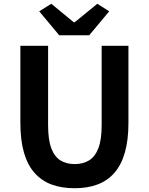

<svg xmlns="http://www.w3.org/2000/svg" viewBox="-20 -984 788 1018"><path d="M376 14Q307 14 254 -5.5Q201 -25 163.5 -67Q126 -109 107 -175Q88 -241 88 -333V-741H235V-320Q235 -243 252 -198Q269 -153 300.5 -133.5Q332 -114 376 -114Q420 -114 452 -133.5Q484 -153 501.5 -198Q519 -243 519 -320V-741H661V-333Q661 -241 642 -175Q623 -109 586 -67Q549 -25 496 -5.5Q443 14 376 14ZM294 -797 188 -924 252 -964 371 -866H376L496 -964L559 -924L453 -797Z"/></svg>

Font: Noto Sans KR
Style: Bold
Weight: 700
Designer: Ryoko NISHIZUKA  (kana, bopomofo & ideographs); Paul D. Hunt (Latin, Greek & Cyrillic); Sandoll Communications , Soo-you
Foundry: Adobe
Version: Version 2.004-H2;hotconv 1.0.118;makeotfexe 2.5.65603